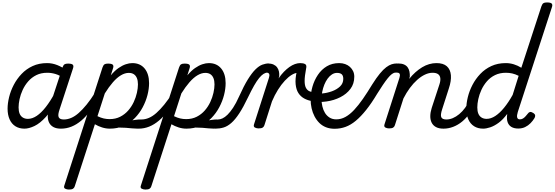

<svg xmlns="http://www.w3.org/2000/svg" viewBox="-20 -1035 4536 1570"><path d="M180 17Q137 17 106 -2.5Q75 -22 58.5 -59Q42 -96 42 -146Q42 -190 54.5 -241Q67 -292 92.5 -341Q118 -390 156.5 -430.5Q195 -471 247 -495Q299 -519 365 -519Q408 -519 449 -502.5Q490 -486 523 -461L509 -392Q467 -420 433.5 -430Q400 -440 367 -440Q316 -440 277.5 -421Q239 -402 211 -370Q183 -338 165.5 -300Q148 -262 140 -224.5Q132 -187 132 -157Q132 -126 140.5 -105.5Q149 -85 166.5 -74Q184 -63 208 -63Q244 -63 281 -88Q318 -113 355 -160.5Q392 -208 427 -273L449 -229Q405 -134 356 -80Q307 -26 261.5 -4.5Q216 17 180 17ZM478 17Q441 17 417 4Q393 -9 381.5 -32.5Q370 -56 370.5 -86.5Q371 -117 382 -152L491 -483Q498 -503 507.5 -509Q517 -515 536 -515Q567 -515 575.5 -505.5Q584 -496 577 -476L468 -143Q451 -95 460 -76.5Q469 -58 501 -58Q515 -58 521 -46.5Q527 -35 525 -20.5Q523 -6 511 5.5Q499 17 478 17Z M479 17Q465 17 458.5 5.5Q452 -6 454.5 -20.5Q457 -35 469 -46.5Q481 -58 502 -58Q532 -58 562.5 -71Q593 -84 624 -111.5Q655 -139 688.5 -180Q722 -221 757 -277Q766 -290 778 -289Q790 -288 796.5 -278.5Q803 -269 797 -257Q761 -187 723 -135Q685 -83 645.5 -49.5Q606 -16 564.5 0.5Q523 17 479 17Z M1104 17Q1082 17 1058.5 14.5Q1035 12 1009 10Q983 8 951 8Q919 8 880 13L912 -20Q943 -28 974.5 -35Q1006 -42 1035 -47Q1064 -52 1087.5 -55Q1111 -58 1127 -58Q1136 -58 1138.5 -46.5Q1141 -35 1137 -20.5Q1133 -6 1124.5 5.5Q1116 17 1104 17ZM543 515Q527 515 513 508Q499 501 506 482L818 -483Q825 -503 834.5 -509Q844 -515 863 -515Q894 -515 902.5 -505.5Q911 -496 904 -476L886 -419Q918 -457 949 -478.5Q980 -500 1008.5 -509.5Q1037 -519 1062 -519Q1126 -519 1162.5 -475Q1199 -431 1199 -355Q1199 -309 1186 -258Q1173 -207 1147 -158Q1121 -109 1082.5 -69.5Q1044 -30 993 -6.5Q942 17 878 17Q846 17 814.5 7Q783 -3 756 -19L591 489Q587 502 576.5 508.5Q566 515 543 515ZM777 -85Q804 -72 827.5 -66.5Q851 -61 876 -61Q925 -61 963 -80.5Q1001 -100 1028.5 -131.5Q1056 -163 1073.5 -200.5Q1091 -238 1099.5 -276Q1108 -314 1108 -345Q1108 -375 1099.5 -396Q1091 -417 1074.5 -428Q1058 -439 1033 -439Q1002 -439 969 -419.5Q936 -400 903 -362Q870 -324 837 -271Z M1114 17Q1100 17 1093.5 5.5Q1087 -6 1089.5 -20.5Q1092 -35 1104 -46.5Q1116 -58 1137 -58Q1167 -58 1197.5 -71Q1228 -84 1259 -111.5Q1290 -139 1323.5 -180Q1357 -221 1392 -277Q1401 -290 1413 -289Q1425 -288 1431.5 -278.5Q1438 -269 1432 -257Q1396 -187 1358 -135Q1320 -83 1280.5 -49.5Q1241 -16 1199.5 0.5Q1158 17 1114 17Z M1730 17Q1708 17 1684.5 14.5Q1661 12 1635 10Q1609 8 1577 8Q1545 8 1506 13L1538 -20Q1569 -28 1600.5 -35Q1632 -42 1661 -47Q1690 -52 1713.5 -55Q1737 -58 1753 -58Q1762 -58 1764.5 -46.5Q1767 -35 1763 -20.5Q1759 -6 1750.5 5.5Q1742 17 1730 17ZM1169 515Q1153 515 1139 508Q1125 501 1132 482L1444 -483Q1451 -503 1460.5 -509Q1470 -515 1489 -515Q1520 -515 1528.5 -505.5Q1537 -496 1530 -476L1512 -419Q1544 -457 1575 -478.5Q1606 -500 1634.5 -509.5Q1663 -519 1688 -519Q1752 -519 1788.5 -475Q1825 -431 1825 -355Q1825 -309 1812 -258Q1799 -207 1773 -158Q1747 -109 1708.5 -69.5Q1670 -30 1619 -6.5Q1568 17 1504 17Q1472 17 1440.5 7Q1409 -3 1382 -19L1217 489Q1213 502 1202.5 508.5Q1192 515 1169 515ZM1403 -85Q1430 -72 1453.5 -66.5Q1477 -61 1502 -61Q1551 -61 1589 -80.5Q1627 -100 1654.5 -131.5Q1682 -163 1699.5 -200.5Q1717 -238 1725.5 -276Q1734 -314 1734 -345Q1734 -375 1725.5 -396Q1717 -417 1700.5 -428Q1684 -439 1659 -439Q1628 -439 1595 -419.5Q1562 -400 1529 -362Q1496 -324 1463 -271Z M1742 17Q1731 17 1728 5.5Q1725 -6 1729 -20.5Q1733 -35 1742.5 -46.5Q1752 -58 1764 -58Q1780 -58 1799.5 -67Q1819 -76 1840.5 -97Q1862 -118 1886 -154Q1910 -190 1935 -246Q1974 -333 2007 -386Q2040 -439 2069 -467.5Q2098 -496 2124.5 -506Q2151 -516 2177 -516Q2188 -516 2191 -504.5Q2194 -493 2192 -478.5Q2190 -464 2183.5 -452.5Q2177 -441 2167 -441Q2151 -441 2134.5 -430.5Q2118 -420 2099 -397Q2080 -374 2058 -335.5Q2036 -297 2009 -241Q1970 -159 1936.5 -108Q1903 -57 1871.5 -29.5Q1840 -2 1808.5 7.5Q1777 17 1742 17Z M2094 15Q2078 15 2064.5 8Q2051 1 2057 -18L2179 -398Q2186 -419 2181 -430Q2176 -441 2159 -441Q2144 -441 2138 -452.5Q2132 -464 2133.5 -478.5Q2135 -493 2144 -504.5Q2153 -516 2169 -516Q2197 -516 2216 -507.5Q2235 -499 2246 -484Q2257 -469 2261 -450Q2265 -431 2263 -411L2258 -394Q2279 -425 2301.5 -448Q2324 -471 2346.5 -487Q2369 -503 2391.5 -511Q2414 -519 2435 -519Q2454 -519 2460.5 -507Q2467 -495 2463 -479Q2459 -463 2446.5 -451Q2434 -439 2413 -439Q2392 -439 2365 -422.5Q2338 -406 2309 -375Q2280 -344 2253 -301Q2226 -258 2204 -206L2142 -11Q2138 2 2127.5 8.5Q2117 15 2094 15Z M2533 -208Q2496 -214 2467 -230Q2438 -246 2420 -274Q2402 -302 2397.5 -345.5Q2393 -389 2406 -448L2436 -519Q2461 -519 2475.5 -510.5Q2490 -502 2483 -474Q2471 -411 2471 -374Q2471 -337 2481.5 -317Q2492 -297 2510 -289Q2528 -281 2551 -278Q2563 -277 2568 -265Q2573 -253 2571 -239Q2569 -225 2559.5 -215Q2550 -205 2533 -208Z M2538 -273Q2570 -267 2612 -270.5Q2654 -274 2694 -288.5Q2734 -303 2760.5 -328Q2787 -353 2787 -390Q2787 -416 2774.5 -427.5Q2762 -439 2735 -439Q2721 -439 2714.5 -451Q2708 -463 2709.5 -479Q2711 -495 2722 -507Q2733 -519 2754 -519Q2780 -519 2802.5 -511Q2825 -503 2841.5 -488Q2858 -473 2867.5 -453Q2877 -433 2877 -408Q2877 -350 2845.5 -308Q2814 -266 2762.5 -240Q2711 -214 2651 -205.5Q2591 -197 2535 -204Z M2716 18Q2677 18 2645.5 5.5Q2614 -7 2591 -30Q2568 -53 2552 -83.5Q2536 -114 2528 -149.5Q2520 -185 2520 -222Q2520 -274 2535 -326.5Q2550 -379 2579.5 -423Q2609 -467 2652.5 -493Q2696 -519 2754 -519Q2765 -519 2768.5 -507Q2772 -495 2768.5 -479Q2765 -463 2756.5 -451Q2748 -439 2736 -439Q2714 -439 2694.5 -426.5Q2675 -414 2659 -392Q2643 -370 2632 -342.5Q2621 -315 2615 -284.5Q2609 -254 2609 -226Q2609 -195 2616 -165Q2623 -135 2637.5 -111.5Q2652 -88 2675 -73.5Q2698 -59 2730 -59Q2769 -59 2805 -79Q2841 -99 2876 -136.5Q2911 -174 2947.5 -226.5Q2984 -279 3024 -345Q3058 -399 3086 -433Q3114 -467 3138 -485Q3162 -503 3182.5 -509.5Q3203 -516 3224 -516Q3238 -516 3243.5 -504.5Q3249 -493 3247.5 -478.5Q3246 -464 3237.5 -452.5Q3229 -441 3213 -441Q3200 -441 3184.5 -429.5Q3169 -418 3150.5 -395Q3132 -372 3110.5 -340Q3089 -308 3064 -268Q3018 -191 2974.5 -136.5Q2931 -82 2889.5 -47.5Q2848 -13 2805.5 2.5Q2763 18 2716 18Z M3606 17Q3569 17 3545 4Q3521 -9 3509.5 -32.5Q3498 -56 3498.5 -86.5Q3499 -117 3510 -152L3573 -344Q3583 -374 3580.5 -395.5Q3578 -417 3562.5 -428.5Q3547 -440 3517 -440Q3487 -440 3455 -425Q3423 -410 3391.5 -382Q3360 -354 3331.5 -315.5Q3303 -277 3279 -230L3209 -11Q3205 2 3194.5 8.5Q3184 15 3161 15Q3145 15 3131.5 8Q3118 1 3124 -18L3246 -398Q3253 -419 3248.5 -430Q3244 -441 3226 -441Q3212 -441 3206 -452.5Q3200 -464 3201 -478.5Q3202 -493 3211.5 -504.5Q3221 -516 3236 -516Q3264 -516 3283 -508Q3302 -500 3313 -485Q3324 -470 3328 -450Q3332 -430 3331 -408L3326 -390Q3351 -421 3377.5 -444.5Q3404 -468 3432 -485Q3460 -502 3489.5 -510.5Q3519 -519 3549 -519Q3605 -519 3634 -493Q3663 -467 3667 -420Q3671 -373 3650 -311L3596 -143Q3580 -95 3588.5 -76.5Q3597 -58 3630 -58Q3644 -58 3649.5 -46.5Q3655 -35 3653 -20.5Q3651 -6 3639 5.5Q3627 17 3606 17Z M3607 17Q3593 17 3586.5 5.5Q3580 -6 3582.5 -20.5Q3585 -35 3597 -46.5Q3609 -58 3630 -58Q3656 -58 3682.5 -69Q3709 -80 3735 -101.5Q3761 -123 3783 -153Q3805 -183 3822 -220Q3827 -235 3839.5 -234.5Q3852 -234 3861.5 -224.5Q3871 -215 3867 -201Q3849 -150 3821 -109.5Q3793 -69 3759 -41Q3725 -13 3686 2Q3647 17 3607 17Z M3931 17Q3888 17 3857 -2.5Q3826 -22 3809.5 -59Q3793 -96 3793 -146Q3793 -190 3805.5 -241Q3818 -292 3843.5 -341Q3869 -390 3907.5 -430.5Q3946 -471 3998 -495Q4050 -519 4116 -519Q4150 -519 4182 -509Q4214 -499 4243 -481L4407 -983Q4414 -1003 4423.5 -1009Q4433 -1015 4452 -1015Q4483 -1015 4491.5 -1005.5Q4500 -996 4493 -976L4214 -119Q4205 -90 4209 -74.5Q4213 -59 4231 -59Q4245 -59 4256.5 -66Q4268 -73 4278 -84.5Q4288 -96 4297 -107Q4303 -116 4313 -119Q4323 -122 4339 -112Q4355 -102 4356 -91.5Q4357 -81 4351 -70Q4338 -48 4318.5 -28Q4299 -8 4274 4Q4249 16 4218 16Q4184 16 4162 3Q4140 -10 4131 -35.5Q4122 -61 4127 -97Q4127 -100 4127 -100.5Q4127 -101 4127 -103Q4093 -57 4057.5 -31Q4022 -5 3989 6Q3956 17 3931 17ZM3883 -157Q3883 -126 3891.5 -105.5Q3900 -85 3917.5 -74Q3935 -63 3959 -63Q3994 -63 4030 -86.5Q4066 -110 4102 -154Q4138 -198 4172 -259L4221 -415Q4193 -429 4168 -434.5Q4143 -440 4117 -440Q4067 -440 4028 -421Q3989 -402 3961.5 -370Q3934 -338 3916.5 -300Q3899 -262 3891 -224.5Q3883 -187 3883 -157Z"/></svg>

Font: Playwrite MX
Style: Regular
Weight: 400
Designer: Veronika Burian, José Scaglione
Foundry: TypeTogether
Version: Version 1.002